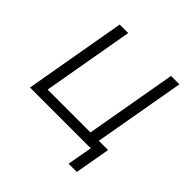

<svg xmlns="http://www.w3.org/2000/svg" viewBox="-172 -658 925 925"><g transform="rotate(45 290.0 -196.0)"><path d="M516 -53H453L535 -520H478L396 -53H104L186 -520H128L37 0H451L428 128H484Z"/></g></svg>

Font: Fixel Text 20240404 Light
Style: Italic
Weight: 300
Width: 4
Italic angle: -10°
Designer: AlfaBravo + MacPaw
Foundry: Kyrylo Tkachov, Marchela Mozhyna, Serhii Makarenko, Maria Weinstein, Zakhar Kryvoshyya
Version: Version 1.211;Glyphs 3.2 (3225)